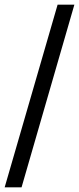

<svg xmlns="http://www.w3.org/2000/svg" viewBox="-20 -756 339 824"><path d="M0 48 227.2 -736H299.2L72.5 48Z"/></svg>

Font: Archivo SemiBold SemiExpanded
Style: Regular
Weight: 600
Width: 6
Version: Version 2.001